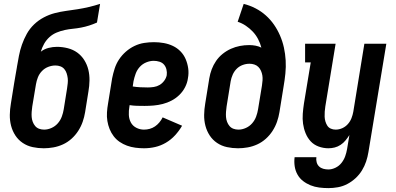

<svg xmlns="http://www.w3.org/2000/svg" viewBox="-20 -755 2040 988"><path d="M205 8Q176 8 148 2Q120 -4 97 -19.5Q74 -35 59 -58Q44 -81 37 -108Q30 -135 30.5 -164Q31 -193 36 -222L53 -328Q57 -349 60 -369Q63 -389 67 -409V-410Q72 -439 77.5 -468Q83 -497 93 -525.5Q103 -554 118 -581Q133 -608 155.5 -629.5Q178 -651 205.5 -665.5Q233 -680 262 -687.5Q291 -695 320.5 -699Q350 -703 379 -707.5Q408 -712 437.5 -719Q467 -726 495 -735L479 -639Q459 -630 438.5 -623.5Q418 -617 397 -613Q376 -609 355 -607Q334 -605 313 -600.5Q292 -596 271.5 -587.5Q251 -579 234.5 -564Q218 -549 207 -529.5Q196 -510 190 -489Q208 -503 230 -508.5Q252 -514 273 -514Q301 -514 328.5 -507Q356 -500 377.5 -484.5Q399 -469 413.5 -446Q428 -423 434.5 -396.5Q441 -370 440.5 -341Q440 -312 435 -284L418 -178Q414 -153 405.5 -128.5Q397 -104 382.5 -81.5Q368 -59 348 -41Q328 -23 304 -12Q280 -1 254.5 3.5Q229 8 205 8ZM207 -88Q226 -88 245 -96.5Q264 -105 277.5 -120.5Q291 -136 298 -155Q305 -174 308 -193L325 -299Q327 -313 328.5 -326.5Q330 -340 328.5 -352.5Q327 -365 323 -377.5Q319 -390 311 -399.5Q303 -409 291 -413.5Q279 -418 265 -418Q247 -418 228.5 -411Q210 -404 196 -389.5Q182 -375 175 -357Q168 -339 165 -321L146 -207Q144 -193 143 -179.5Q142 -166 143 -153Q144 -140 148.5 -128Q153 -116 161 -106.5Q169 -97 181 -92.5Q193 -88 207 -88Z M721 8Q699 8 676.5 5Q654 2 633.5 -5.5Q613 -13 595.5 -25Q578 -37 565 -54Q552 -71 544 -91Q536 -111 532.5 -132.5Q529 -154 530.5 -177Q532 -200 536 -222L557 -352Q562 -377 570 -402Q578 -427 592.5 -449Q607 -471 627.5 -489Q648 -507 672 -518.5Q696 -530 721.5 -534Q747 -538 772 -538Q798 -538 823 -533.5Q848 -529 870 -518.5Q892 -508 909 -490.5Q926 -473 935.5 -450.5Q945 -428 948.5 -403Q952 -378 947 -352Q944 -329 932.5 -306.5Q921 -284 903 -266.5Q885 -249 863 -237.5Q841 -226 817.5 -220Q794 -214 770.5 -212Q747 -210 724 -210Q704 -210 685 -210.5Q666 -211 647 -214L646 -207Q642 -185 643 -163.5Q644 -142 653.5 -124.5Q663 -107 681.5 -97.5Q700 -88 721 -88Q736 -88 750.5 -92Q765 -96 777.5 -104.5Q790 -113 800 -125Q810 -137 817 -151L917 -108Q902 -82 881 -59Q860 -36 833.5 -20.5Q807 -5 778.5 1.5Q750 8 721 8ZM741 -305Q756 -305 772 -307.5Q788 -310 801.5 -318Q815 -326 825 -339.5Q835 -353 838 -368Q840 -383 836.5 -397.5Q833 -412 824 -422.5Q815 -433 800.5 -437.5Q786 -442 771 -442Q752 -442 732.5 -434Q713 -426 699 -410.5Q685 -395 678 -375.5Q671 -356 667 -337L663 -310Q682 -307 701.5 -306Q721 -305 741 -305Z M1205 8Q1176 8 1148 2Q1120 -4 1097 -19.5Q1074 -35 1059 -58Q1044 -81 1037 -108Q1030 -135 1030.5 -164Q1031 -193 1036 -222L1057 -352Q1061 -376 1069.5 -398.5Q1078 -421 1092 -441.5Q1106 -462 1126 -478Q1146 -494 1168.5 -504Q1191 -514 1214.5 -518.5Q1238 -523 1262 -523Q1279 -523 1295 -520Q1311 -517 1325 -510Q1319 -533 1308 -554Q1297 -575 1281 -592Q1265 -609 1245 -622.5Q1225 -636 1203 -643L1234 -735Q1266 -727 1295 -712Q1324 -697 1348 -675.5Q1372 -654 1390 -628Q1408 -602 1421 -572Q1434 -542 1441 -510Q1448 -478 1450 -444.5Q1452 -411 1448.5 -376.5Q1445 -342 1439 -308L1418 -178Q1414 -153 1405.5 -128.5Q1397 -104 1382.5 -81.5Q1368 -59 1348 -41Q1328 -23 1304 -12Q1280 -1 1254.5 3.5Q1229 8 1205 8ZM1207 -88Q1226 -88 1245 -96.5Q1264 -105 1277.5 -120.5Q1291 -136 1298 -155Q1305 -174 1308 -193L1328 -315Q1330 -328 1331 -341.5Q1332 -355 1330 -367Q1328 -379 1323 -390.5Q1318 -402 1309.5 -410.5Q1301 -419 1289 -423Q1277 -427 1264 -427Q1246 -427 1228.5 -420.5Q1211 -414 1198 -401Q1185 -388 1177.5 -371Q1170 -354 1167 -337L1146 -207Q1144 -193 1143 -179.5Q1142 -166 1143 -153Q1144 -140 1148.5 -128Q1153 -116 1161 -106.5Q1169 -97 1181 -92.5Q1193 -88 1207 -88Z M1670 213Q1646 213 1622.5 210Q1599 207 1578 198.5Q1557 190 1539.5 176.5Q1522 163 1511 143.5Q1500 124 1496.5 101Q1493 78 1496 54H1608Q1606 67 1609.5 80Q1613 93 1622 101.5Q1631 110 1643.5 113.5Q1656 117 1670 117Q1688 117 1706.5 108Q1725 99 1737.5 83Q1750 67 1756.5 48.5Q1763 30 1766 12L1778 -60Q1769 -46 1758 -32.5Q1747 -19 1732.5 -9.5Q1718 0 1702 4Q1686 8 1670 8Q1644 8 1619.5 -1Q1595 -10 1578.5 -28Q1562 -46 1552.5 -69.5Q1543 -93 1539.5 -118Q1536 -143 1538 -169.5Q1540 -196 1544 -222L1579 -434H1550V-530H1707L1654 -207Q1652 -194 1651 -180.5Q1650 -167 1650.5 -154.5Q1651 -142 1654.5 -130Q1658 -118 1664.5 -108Q1671 -98 1682.5 -93Q1694 -88 1707 -88Q1725 -88 1741.5 -95.5Q1758 -103 1770 -116.5Q1782 -130 1788.5 -146.5Q1795 -163 1798 -180L1855 -530H1968L1876 27Q1872 52 1864 76Q1856 100 1842.5 122Q1829 144 1809.5 162Q1790 180 1767 192Q1744 204 1719 208.5Q1694 213 1670 213Z"/></svg>

Font: Iosevka Slab
Style: Bold Italic
Weight: 700
Italic angle: -9°
Monospace: yes
Designer: Belleve Invis
Foundry: Belleve Invis
Version: Version 11.1.0; ttfautohint (v1.8.3)